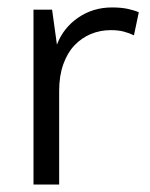

<svg xmlns="http://www.w3.org/2000/svg" viewBox="-20 -496 403 516"><path d="M70 0V-470H120L133 -376Q150 -421 190 -448.5Q230 -476 281 -476Q306 -476 324 -472Q342 -468 353 -463L340 -401Q328 -407 313 -411Q298 -415 278 -415Q249 -415 224 -404.5Q199 -394 180 -374Q161 -354 150 -323Q139 -292 139 -252V0Z"/></svg>

Font: Mukta Light
Style: Regular
Weight: 300
Designer: Girish Dalvi and Yashodeep Gholap
Foundry: Ek Type
Version: Version 2.538;PS 1.002;hotconv 16.6.51;makeotf.lib2.5.65220;